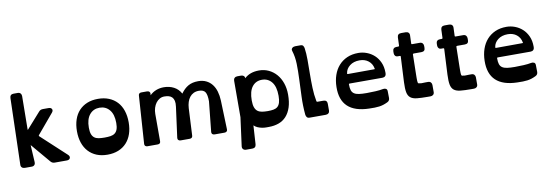

<svg xmlns="http://www.w3.org/2000/svg" viewBox="-66 -1249 5577 1945"><g transform="rotate(-10 2722.5 -276.0)"><path d="M405 0Q380 0 364 -19L198 -215Q196 -217 196 -214L206 -39Q207 -22 197 -11Q187 0 168 0H98Q80 0 68.5 -10.5Q57 -21 58 -39L77 -723Q79 -760 116 -760H158Q177 -760 187 -749Q197 -738 197 -721L193 -377Q193 -372 197 -376L340 -537Q355 -555 381 -555H439Q465 -555 473 -538.5Q481 -522 465 -503L297 -303Q294 -299 293.5 -296.5Q293 -294 298 -289L552 -54Q571 -36 563.5 -18Q556 0 529 0Z M948 14Q885 14 836 -6Q787 -26 752.5 -63.5Q718 -101 700 -154Q682 -207 682 -273Q682 -339 700 -392.5Q718 -446 752.5 -483Q787 -520 836 -540Q885 -560 948 -560Q1010 -560 1059.5 -540Q1109 -520 1143.5 -483Q1178 -446 1196 -392.5Q1214 -339 1214 -273Q1214 -207 1196 -154Q1178 -101 1143.5 -63.5Q1109 -26 1059.5 -6Q1010 14 948 14ZM948 -469Q885 -469 846 -422.5Q807 -376 807 -288Q807 -247 816 -222Q825 -197 843 -183.5Q861 -170 887 -166Q913 -162 948 -162Q982 -162 1008.5 -166Q1035 -170 1053 -183.5Q1071 -197 1080 -222Q1089 -247 1089 -288Q1089 -376 1050 -422.5Q1011 -469 948 -469Z M1800 -464Q1834 -512 1876 -536Q1918 -560 1979 -560Q2026 -560 2061.5 -542.5Q2097 -525 2121 -494Q2145 -463 2157.5 -420.5Q2170 -378 2172 -328L2182 -29Q2183 -15 2174.5 -7.5Q2166 0 2152 0H2049Q2034 0 2026 -9Q2018 -18 2020 -31L2052 -340Q2052 -407 2034.5 -435Q2017 -463 1969 -463Q1938 -463 1914.5 -451.5Q1891 -440 1874.5 -419Q1858 -398 1849 -369.5Q1840 -341 1838 -307L1824 -28Q1823 0 1793 0H1700Q1686 0 1677.5 -8.5Q1669 -17 1671 -31L1713 -345Q1718 -381 1712.5 -404.5Q1707 -428 1693.5 -442Q1680 -456 1659.5 -461.5Q1639 -467 1614 -467Q1588 -467 1566 -454.5Q1544 -442 1528 -420.5Q1512 -399 1503 -370Q1494 -341 1494 -308V-28Q1494 0 1464 0H1359Q1345 0 1337 -8Q1329 -16 1330 -29L1363 -520Q1364 -548 1394 -548H1453Q1467 -548 1475.5 -539Q1484 -530 1482 -517L1480 -503Q1510 -532 1546.5 -546Q1583 -560 1625 -560Q1682 -560 1728 -536Q1774 -512 1800 -464Z M2455 -507Q2511 -560 2604 -560Q2658 -560 2703.5 -538.5Q2749 -517 2782.5 -478.5Q2816 -440 2834.5 -386.5Q2853 -333 2853 -269Q2853 -192 2835 -137.5Q2817 -83 2784.5 -47.5Q2752 -12 2706 4.5Q2660 21 2604 21Q2593 21 2575 21Q2557 21 2535 17Q2514 13 2492 4Q2470 -5 2453 -22L2441 171Q2438 208 2401 208H2337Q2319 208 2308 197Q2297 186 2299 167L2338 -126L2339 -501Q2339 -519 2350 -529.5Q2361 -540 2379 -540H2417Q2434 -540 2444.5 -531Q2455 -522 2455 -507ZM2617 -462Q2554 -462 2517 -414.5Q2480 -367 2480 -273Q2480 -229 2489.5 -202.5Q2499 -176 2517 -162Q2535 -148 2561.5 -143.5Q2588 -139 2622 -139Q2655 -139 2680.5 -143.5Q2706 -148 2722.5 -162Q2739 -176 2747.5 -202.5Q2756 -229 2756 -273Q2756 -367 2718 -414.5Q2680 -462 2617 -462Z M3028 0Q3008 0 2999.5 -11Q2991 -22 2989 -37Q2980 -134 2984 -225Q2988 -316 2991 -401Q2995 -486 2993 -559.5Q2991 -633 2971 -696Q2967 -708 2970.5 -716Q2974 -724 2980.5 -729Q2987 -734 2995.5 -736Q3004 -738 3010 -738H3062Q3083 -738 3090.5 -726.5Q3098 -715 3100 -702Q3108 -648 3108 -580.5Q3108 -513 3107 -438Q3106 -363 3108.5 -291.5Q3111 -220 3123 -157Q3124 -152 3125.5 -148.5Q3127 -145 3132 -145H3193Q3233 -145 3233 -107V-37Q3233 -20 3222 -10Q3211 0 3193 0Z M3487 -270Q3482 -270 3480 -268.5Q3478 -267 3478 -261Q3478 -224 3485.5 -201.5Q3493 -179 3511.5 -166.5Q3530 -154 3561 -149.5Q3592 -145 3640 -145Q3685 -145 3731 -147.5Q3777 -150 3806 -156Q3822 -160 3837.5 -154Q3853 -148 3853 -125L3854 -56Q3854 -28 3828 -16Q3805 -5 3784.5 1.5Q3764 8 3742 11Q3720 14 3694.5 14.5Q3669 15 3637 14Q3344 7 3349 -258Q3350 -324 3369 -379.5Q3388 -435 3423.5 -475Q3459 -515 3509.5 -537.5Q3560 -560 3626 -560Q3670 -560 3712.5 -544Q3755 -528 3788.5 -497.5Q3822 -467 3842.5 -421.5Q3863 -376 3863 -317V-308Q3863 -291 3852.5 -280.5Q3842 -270 3824 -270ZM3626 -484Q3564 -484 3524.5 -453Q3485 -422 3479 -377Q3478 -371 3480 -369.5Q3482 -368 3487 -368L3756 -369Q3761 -369 3762.5 -370Q3764 -371 3762 -378Q3753 -426 3716.5 -455Q3680 -484 3626 -484Z M4243 0Q4175 0 4132 -4.5Q4089 -9 4065.5 -28Q4042 -47 4035 -84.5Q4028 -122 4031 -187L4044 -449Q4044 -454 4042.5 -455.5Q4041 -457 4035 -457H4015Q3997 -457 3988 -468Q3979 -479 3979 -494V-514Q3979 -532 3989 -542.5Q3999 -553 4018 -553H4036Q4046 -553 4046 -562L4049 -646Q4051 -683 4089 -683H4135Q4154 -683 4164.5 -672.5Q4175 -662 4174 -644L4171 -562Q4171 -556 4173 -554.5Q4175 -553 4180 -553H4257Q4276 -553 4286 -542Q4296 -531 4296 -514V-494Q4296 -457 4257 -457H4179Q4169 -457 4169 -448L4165 -243Q4164 -222 4164.5 -206Q4165 -190 4165 -179Q4166 -167 4167 -161.5Q4168 -156 4170 -154Q4172 -152 4175 -150.5Q4178 -149 4188 -149Q4198 -146 4211.5 -147Q4225 -148 4243 -148H4271Q4290 -148 4300 -137Q4310 -126 4310 -109V-37Q4310 -20 4299 -10Q4288 0 4271 0Z M4690 0Q4622 0 4579 -4.5Q4536 -9 4512.5 -28Q4489 -47 4482 -84.5Q4475 -122 4478 -187L4491 -449Q4491 -454 4489.5 -455.5Q4488 -457 4482 -457H4462Q4444 -457 4435 -468Q4426 -479 4426 -494V-514Q4426 -532 4436 -542.5Q4446 -553 4465 -553H4483Q4493 -553 4493 -562L4496 -646Q4498 -683 4536 -683H4582Q4601 -683 4611.5 -672.5Q4622 -662 4621 -644L4618 -562Q4618 -556 4620 -554.5Q4622 -553 4627 -553H4704Q4723 -553 4733 -542Q4743 -531 4743 -514V-494Q4743 -457 4704 -457H4626Q4616 -457 4616 -448L4612 -243Q4611 -222 4611.5 -206Q4612 -190 4612 -179Q4613 -167 4614 -161.5Q4615 -156 4617 -154Q4619 -152 4622 -150.5Q4625 -149 4635 -149Q4645 -146 4658.5 -147Q4672 -148 4690 -148H4718Q4737 -148 4747 -137Q4757 -126 4757 -109V-37Q4757 -20 4746 -10Q4735 0 4718 0Z M5011 -270Q5006 -270 5004 -268.5Q5002 -267 5002 -261Q5002 -224 5009.5 -201.5Q5017 -179 5035.5 -166.5Q5054 -154 5085 -149.5Q5116 -145 5164 -145Q5209 -145 5255 -147.5Q5301 -150 5330 -156Q5346 -160 5361.5 -154Q5377 -148 5377 -125L5378 -56Q5378 -28 5352 -16Q5329 -5 5308.5 1.5Q5288 8 5266 11Q5244 14 5218.5 14.5Q5193 15 5161 14Q4868 7 4873 -258Q4874 -324 4893 -379.5Q4912 -435 4947.5 -475Q4983 -515 5033.5 -537.5Q5084 -560 5150 -560Q5194 -560 5236.5 -544Q5279 -528 5312.5 -497.5Q5346 -467 5366.5 -421.5Q5387 -376 5387 -317V-308Q5387 -291 5376.5 -280.5Q5366 -270 5348 -270ZM5150 -484Q5088 -484 5048.5 -453Q5009 -422 5003 -377Q5002 -371 5004 -369.5Q5006 -368 5011 -368L5280 -369Q5285 -369 5286.5 -370Q5288 -371 5286 -378Q5277 -426 5240.5 -455Q5204 -484 5150 -484Z"/></g></svg>

Font: OpenDyslexic3
Style: Bold
Weight: 700
Designer: Abelardo Gonzalez
Version: Version 1.000;PS 001.001;hotconv 1.0.56